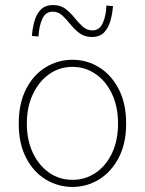

<svg xmlns="http://www.w3.org/2000/svg" viewBox="-20 -726 572 758"><path d="M266 12Q209 12 160.5 -17.5Q112 -47 83 -103Q54 -159 54 -238Q54 -318 83 -374.5Q112 -431 160.5 -460.5Q209 -490 266 -490Q323 -490 371 -460.5Q419 -431 448.5 -374.5Q478 -318 478 -238Q478 -159 448.5 -103Q419 -47 371 -17.5Q323 12 266 12ZM266 -16Q317 -16 358 -44Q399 -72 422.5 -122Q446 -172 446 -238Q446 -304 422.5 -354.5Q399 -405 358 -433.5Q317 -462 266 -462Q215 -462 174.5 -433.5Q134 -405 110 -354.5Q86 -304 86 -238Q86 -172 110 -122Q134 -72 174.5 -44Q215 -16 266 -16ZM343 -580Q314 -580 294 -595Q274 -610 258 -630Q242 -650 226 -665Q210 -680 188 -680Q160 -680 147 -651.5Q134 -623 132 -582L106 -584Q108 -613 115.5 -641Q123 -669 140.5 -687.5Q158 -706 190 -706Q219 -706 238.5 -691Q258 -676 274 -656Q290 -636 306.5 -621Q323 -606 345 -606Q373 -606 386 -635.5Q399 -665 400 -704L426 -702Q424 -674 416.5 -646Q409 -618 392 -599Q375 -580 343 -580Z"/></svg>

Font: Mada ExtraLight
Style: Regular
Weight: 250
Designer: Khaled Hosny
Version: Version 1.5